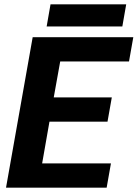

<svg xmlns="http://www.w3.org/2000/svg" viewBox="-20 -873 640 893"><path d="M8 0H476L496 -113H176L210 -307H480L500 -420H230L260 -587H580L600 -700H132ZM197 -750H549L567 -853H215Z"/></svg>

Font: Uncut Sans
Style: Bold Italic
Weight: 700
Italic angle: -10°
Designer: Kasper Nordkvist
Foundry: Uncut Type
Version: Version 1.111;FEAKit 1.0